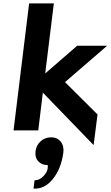

<svg xmlns="http://www.w3.org/2000/svg" viewBox="-20 -770 653 1134"><path d="M613 -500 364 -285 556 -94 533 87 233 -223 206 0H60L152 -750H298L247 -336L436 -500ZM282 41Q318 41 338.5 66.5Q359 92 354 132Q341 227 292 287.5Q243 348 178 344L184 295Q213 295 235.5 271.5Q258 248 261 228Q264 208 261 205Q226 205 205.5 182Q185 159 190 123Q194 88 220 64.5Q246 41 282 41Z"/></svg>

Font: Orkney
Style: BoldItalic
Weight: 700
Designer: Samuel Oakes and Alfredo Marco Pradil
Foundry: Alfredo Marco Pradil
Version: 1.0; ttfautohint (v1.5)